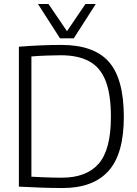

<svg xmlns="http://www.w3.org/2000/svg" viewBox="-20 -936 690 966"><path d="M296 10Q244 10 187.5 8Q131 6 75 3V-701Q190 -710 288 -710Q453 -710 528 -624.5Q603 -539 603 -348Q603 -161 525.5 -75.5Q448 10 296 10ZM291 -42Q415 -42 476.5 -112.5Q538 -183 538 -348Q538 -461 511.5 -529Q485 -597 429 -627.5Q373 -658 286 -658Q258 -658 216 -656.5Q174 -655 138 -652V-47Q160 -46 188.5 -44.5Q217 -43 245 -42.5Q273 -42 291 -42ZM462 -916 351 -743H282L171 -916H224L317 -779L410 -916Z"/></svg>

Font: Georama Light
Style: Regular
Weight: 300
Designer: Jean-Baptiste Levee
Foundry: Production Type
Version: Version 1.000